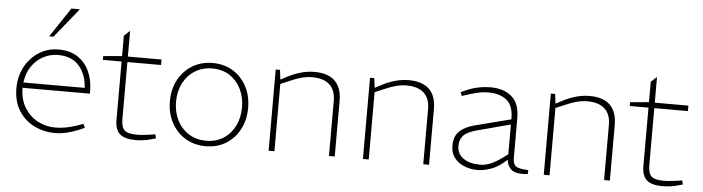

<svg xmlns="http://www.w3.org/2000/svg" viewBox="-47 -948 4223 1154"><g transform="rotate(5 2065.0 -371.0)"><path d="M309 6Q242 6 184 -22.5Q126 -51 90.5 -106.5Q55 -162 55 -244Q55 -295 72 -340.5Q89 -386 120.5 -421Q152 -456 194 -476Q236 -496 287 -496Q360 -496 406.5 -463.5Q453 -431 475.5 -378.5Q498 -326 498 -264V-248H92Q92 -178 122.5 -128.5Q153 -79 202 -53Q251 -27 307 -27Q341 -27 372.5 -33Q404 -39 437 -50L475 -64L486 -41L447 -24Q416 -11 380 -2.5Q344 6 309 6ZM94 -280H464Q459 -363 414 -413Q369 -463 288 -463Q240 -463 198 -440.5Q156 -418 128.5 -377Q101 -336 94 -280ZM224 -570 343 -748H394L250 -570Z M797 6Q730 6 700.5 -20Q671 -46 671 -104V-457H558V-480L671 -490V-613L706 -645V-490H909V-457H706V-113Q706 -64 726 -45.5Q746 -27 799 -27Q819 -27 839 -29Q859 -31 880 -34L911 -39L917 -15L889 -7Q870 -1 843.5 2.5Q817 6 797 6Z M1218 6Q1148 6 1094.5 -27Q1041 -60 1011 -117Q981 -174 981 -245Q981 -317 1011 -373.5Q1041 -430 1094.5 -463Q1148 -496 1218 -496Q1288 -496 1341 -463Q1394 -430 1423.5 -373.5Q1453 -317 1453 -245Q1453 -174 1423.5 -117Q1394 -60 1341 -27Q1288 6 1218 6ZM1218 -27Q1278 -27 1322.5 -55.5Q1367 -84 1391.5 -133.5Q1416 -183 1416 -245Q1416 -307 1391.5 -356.5Q1367 -406 1322.5 -434.5Q1278 -463 1218 -463Q1159 -463 1113.5 -434.5Q1068 -406 1043 -356.5Q1018 -307 1018 -245Q1018 -183 1043 -133.5Q1068 -84 1113.5 -55.5Q1159 -27 1218 -27Z M1598 0V-490H1624L1631 -432L1673 -454Q1712 -474 1752 -485Q1792 -496 1833 -496Q1887 -496 1923.5 -478Q1960 -460 1978.5 -424.5Q1997 -389 1997 -336V0H1962V-332Q1962 -397 1926 -430Q1890 -463 1821 -463Q1791 -463 1759.5 -455Q1728 -447 1687 -429L1633 -406V0Z M2167 0V-490H2193L2200 -432L2242 -454Q2281 -474 2321 -485Q2361 -496 2402 -496Q2456 -496 2492.5 -478Q2529 -460 2547.5 -424.5Q2566 -389 2566 -336V0H2531V-332Q2531 -397 2495 -430Q2459 -463 2390 -463Q2360 -463 2328.5 -455Q2297 -447 2256 -429L2202 -406V0Z M2858 6Q2818 6 2781 -8Q2744 -22 2720 -51.5Q2696 -81 2696 -126Q2696 -185 2729.5 -215.5Q2763 -246 2824 -261L3035 -315V-321Q3035 -398 2994 -431Q2953 -464 2886 -464Q2849 -464 2814.5 -455.5Q2780 -447 2754 -438L2726 -429L2717 -451L2741 -462Q2777 -479 2816.5 -487.5Q2856 -496 2896 -496Q2973 -496 3021.5 -455.5Q3070 -415 3070 -325V-85Q3070 -49 3087.5 -35.5Q3105 -22 3163 -20L3162 3Q3160 4 3150.5 5Q3141 6 3129 6Q3082 6 3059.5 -15.5Q3037 -37 3035 -71L3012 -52Q2978 -23 2936.5 -8.5Q2895 6 2858 6ZM2871 -27Q2903 -27 2934.5 -40.5Q2966 -54 2998 -77L3035 -104V-284L2832 -230Q2774 -214 2753 -190Q2732 -166 2732 -128Q2732 -80 2770.5 -53.5Q2809 -27 2871 -27Z M3258 0V-490H3284L3291 -432L3333 -454Q3372 -474 3412 -485Q3452 -496 3493 -496Q3547 -496 3583.5 -478Q3620 -460 3638.5 -424.5Q3657 -389 3657 -336V0H3622V-332Q3622 -397 3586 -430Q3550 -463 3481 -463Q3451 -463 3419.5 -455Q3388 -447 3347 -429L3293 -406V0Z M3976 6Q3909 6 3879.5 -20Q3850 -46 3850 -104V-457H3737V-480L3850 -490V-613L3885 -645V-490H4088V-457H3885V-113Q3885 -64 3905 -45.5Q3925 -27 3978 -27Q3998 -27 4018 -29Q4038 -31 4059 -34L4090 -39L4096 -15L4068 -7Q4049 -1 4022.5 2.5Q3996 6 3976 6Z"/></g></svg>

Font: REM Thin
Style: Regular
Weight: 250
Designer: Octavio Pardo
Foundry: Ashler Design
Version: Version 1.005;gftools[0.9.28]